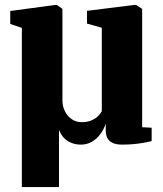

<svg xmlns="http://www.w3.org/2000/svg" viewBox="-20 -576 660 778"><path d="M68.5 182V-463L21.5 -479V-531.5L204.5 -556H210.5L233 -540V-169Q233 -152 238.5 -136.2Q244 -120.5 254.2 -108Q264.5 -95.5 279 -88.2Q293.5 -81 312 -81Q334 -81 350.2 -88Q366.5 -95 377 -105.2Q387.5 -115.5 392.5 -125.5V-463.5L332.5 -480.5V-532L523.5 -556H531.5L556 -540V-60.5L594.5 -58.5V-4.5Q584 -1.5 565.2 2Q546.5 5.5 523.5 7.8Q500.5 10 475.5 10Q449 10 434.5 2.2Q420 -5.5 414.2 -18.5Q408.5 -31.5 408.5 -46.5V-75.5Q401 -51.5 386.2 -32Q371.5 -12.5 351.5 -1.2Q331.5 10 307.5 10Q288 10 270.8 3.5Q253.5 -3 240.2 -16.2Q227 -29.5 219 -49.5V182Z"/></svg>

Font: Merriweather 48pt Black
Style: Regular
Weight: 900
Version: Version 2.100